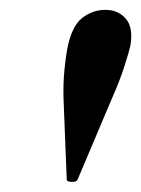

<svg xmlns="http://www.w3.org/2000/svg" viewBox="-20 -731 281 382"><path d="M112.8 -373.5 106.4 -534.7Q105.5 -566.9 108.4 -594Q111.3 -621.1 113.8 -633.8Q122.6 -678.7 143.3 -695.1Q164.1 -711.4 189.5 -711.4Q215.3 -711.4 230.5 -693.6Q245.6 -675.8 239.3 -639.6Q237.3 -629.9 228 -600.6Q218.8 -571.3 202.1 -533.7L134.3 -373.5Q132.3 -368.7 122.6 -369.1Q112.8 -369.6 112.8 -373.5Z"/></svg>

Font: Dai Banna SIL
Style: Bold Italic
Weight: 700
Italic angle: -11°
Designer: Victor Gaultney
Foundry: SIL International
Version: Version 4.000